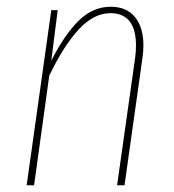

<svg xmlns="http://www.w3.org/2000/svg" viewBox="-20 -549 517 569"><path d="M405 -414Q405 -396 402 -376L349 0H327L380 -374Q383 -395 383 -414Q383 -510 307 -510Q258 -510 213.5 -462Q169 -414 126 -325L81 0H59L132 -519H151L132 -369Q172 -448 214 -488.5Q256 -529 308 -529Q355 -529 380 -498.5Q405 -468 405 -414Z"/></svg>

Font: Fira Sans Extra Condensed Thin
Style: Italic
Weight: 250
Width: 3
Italic angle: -8°
Designer: Carrois Corporate & Edenspiekermann AG
Foundry: Carrois Corporate GbR & Edenspiekermann AG
Version: Version 4.203